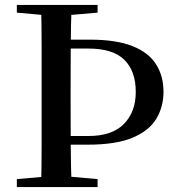

<svg xmlns="http://www.w3.org/2000/svg" viewBox="-20 -755 713 775"><path d="M209 -171V-206H337Q432 -206 480 -254.5Q528 -303 528 -384Q528 -468 482 -513.5Q436 -559 337 -559H209V-595H342Q449 -595 514.5 -569Q580 -543 610 -495.5Q640 -448 640 -384Q640 -325 611.5 -276.5Q583 -228 516 -199.5Q449 -171 333 -171ZM146 0Q148 -85 148 -170.5Q148 -256 148 -342V-393Q148 -479 148 -564.5Q148 -650 146 -735H269Q266 -651 265.5 -565.5Q265 -480 265 -394V-343Q265 -258 265.5 -172Q266 -86 269 0ZM192 -691 48 -704V-735H374V-704L223 -691ZM48 0V-32L195 -45H229L374 -32V0Z"/></svg>

Font: Noto Serif TC SemiBold
Style: Regular
Weight: 600
Version: Version 2.002-H1;hotconv 1.1.0;makeotfexe 2.6.0